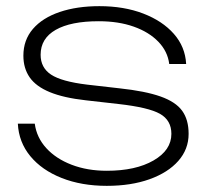

<svg xmlns="http://www.w3.org/2000/svg" viewBox="-20 -592 676 624"><path d="M593 -157Q593 -107 559.5 -69Q526 -31 466 -9.5Q406 12 327 12Q245 12 180.5 -13.5Q116 -39 78.5 -84.5Q41 -130 38 -190H93Q99 -145 130.5 -110.5Q162 -76 213 -56.5Q264 -37 327 -37Q421 -37 479 -70.5Q537 -104 537 -157Q537 -201 500 -222Q463 -243 365 -254L259 -266Q187 -274 142 -292.5Q97 -311 76.5 -340.5Q56 -370 56 -411Q56 -462 87 -498Q118 -534 174 -553Q230 -572 303 -572Q383 -572 445.5 -548Q508 -524 545 -482Q582 -440 585 -384H530Q525 -425 494.5 -456.5Q464 -488 414.5 -505.5Q365 -523 301 -523Q210 -523 161 -495Q112 -467 112 -414Q112 -372 146 -349.5Q180 -327 263 -317L368 -305Q452 -296 501.5 -278.5Q551 -261 572 -232Q593 -203 593 -157Z"/></svg>

Font: Bounded
Style: Regular
Weight: 200
Designer: Vlad Churkin
Version: Version 1.0